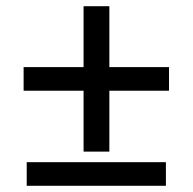

<svg xmlns="http://www.w3.org/2000/svg" viewBox="-20 -638 620 618"><path d="M249 -150H332V-346H524V-422H332V-618H249V-422H56V-346H249ZM66 -40H514V-116H66Z"/></svg>

Font: CommitMono-dimboump
Style: Regular
Weight: 400
Monospace: yes
Designer: Eigil Nikolajsen
Foundry: Eigil Nikolajsen
Version: Version 1.143